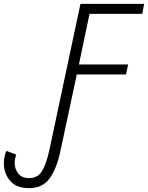

<svg xmlns="http://www.w3.org/2000/svg" viewBox="-114 -734 767 995"><path d="M37 241Q-30 241 -62 202.5Q-94 164 -94 113Q-94 94 -90.5 78Q-87 62 -81 48L-30 67Q-33 77 -35.5 87.5Q-38 98 -38 111Q-38 140 -20 164.5Q-2 189 38 189Q83 189 105 150.5Q127 112 142 43L303 -714H633L623 -662H350L295 -400H550L539 -348H284L199 49Q179 142 142.5 191.5Q106 241 37 241Z"/></svg>

Font: Noto Sans Light
Style: Italic
Weight: 300
Italic angle: -12°
Designer: Monotype Design Team
Foundry: Monotype Imaging Inc.
Version: Version 2.013; ttfautohint (v1.8.4.7-5d5b)